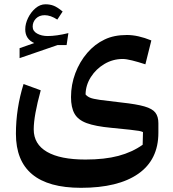

<svg xmlns="http://www.w3.org/2000/svg" viewBox="-20 -625 808 895"><path d="M657.7 -325.2Q623.5 -336.4 595.7 -343.3Q567.9 -350.1 552.2 -350.1Q506.3 -350.1 467 -326.9Q427.7 -303.7 403.6 -265.9Q379.4 -228 378.9 -184.6Q386.7 -175.3 399.7 -169.7Q412.6 -164.1 445.8 -159.4Q479 -154.8 547.4 -147Q616.2 -139.6 653.3 -128.9Q690.4 -118.2 704.3 -99.9Q718.3 -81.5 718.3 -50.8V-6.3Q718.3 119.6 624.5 185.1Q530.8 250.5 357.4 250.5Q54.2 250.5 54.2 -1.5Q54.2 -119.1 89.8 -233.4L169.9 -204.1Q137.2 -85 137.2 -22Q137.2 46.9 199 82.8Q260.7 118.7 378.4 118.7Q467.8 118.7 532 101.6Q596.2 84.5 645 49.8L646.5 -9.3Q639.6 -12.7 627.7 -14.9Q615.7 -17.1 586.2 -20.3Q556.6 -23.4 497.6 -29.3Q424.8 -36.1 384.3 -51Q343.8 -65.9 327.4 -95Q311 -124 311 -172.4Q311 -230.5 331.1 -283.7Q351.1 -336.9 386.5 -378.2Q421.9 -419.4 467.8 -440.9Q510.7 -461.9 571.8 -461.9Q623 -461.9 685.5 -436.5ZM132.3 -501Q132.3 -480 153.1 -468.5Q173.8 -457 202.1 -457Q242.7 -457 298.8 -470.7L290.5 -415H248.5L71.3 -354V-400.4L139.6 -424.3Q97.7 -442.9 97.7 -488.3Q97.7 -514.2 110.8 -541.3Q124 -568.4 145.5 -586.7Q167 -605 191.9 -605Q213.4 -605 230.7 -598.1Q248 -591.3 272 -571.3L247.1 -533.7Q215.8 -554.2 188.5 -554.2Q163.1 -554.2 147.7 -538.6Q132.3 -522.9 132.3 -501Z"/></svg>

Font: Pinar-DS3-FD SemiBold
Style: Regular
Weight: 600
Designer: Amin Abedi
Version: Version 3.000